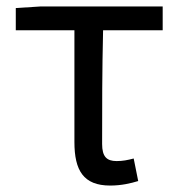

<svg xmlns="http://www.w3.org/2000/svg" viewBox="-20 -563 553 596"><path d="M322 13C357 13 386 6 409 -1L395 -71C376 -66 361 -63 342 -63C311 -63 297 -77 297 -116C297 -229 297 -344 300 -469H485V-543H107L29 -538V-469H211V-122C211 -34 239 13 322 13Z"/></svg>

Font: Spoqa Han Sans Neo Regular
Style: Regular
Weight: 400
Designer: [Spoqa Han Sans Neo] Dong-huui Kim  Younghwa Kang  Yujin Lee  [Noto Sans] Ryoko NISHIZUKA  (kana & ideographs); Paul D. 
Foundry: Spoqa (http://www.spoqa-han-sans.com)
Version: Version 1.000